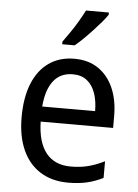

<svg xmlns="http://www.w3.org/2000/svg" viewBox="-55 -808 619 861"><g transform="rotate(5 255.0 -378.0)"><path d="M264 -546Q328 -546 372.5 -515.5Q417 -485 440.5 -431Q464 -377 464 -306V-252H138Q140 -159 178.5 -111Q217 -63 290 -63Q332 -63 367.5 -72Q403 -81 441 -100V-25Q405 -7 368 1.5Q331 10 284 10Q211 10 158.5 -23Q106 -56 78.5 -117.5Q51 -179 51 -264Q51 -353 76.5 -416Q102 -479 150 -512.5Q198 -546 264 -546ZM263 -476Q208 -476 176.5 -436Q145 -396 139 -320H377Q377 -365 365 -400Q353 -435 328 -455.5Q303 -476 263 -476ZM400 -756Q391 -742 374 -722Q357 -702 337 -680.5Q317 -659 297 -639.5Q277 -620 260 -606H204V-618Q220 -640 237.5 -665.5Q255 -691 270.5 -717.5Q286 -744 297 -766H400Z"/></g></svg>

Font: Noto Sans Devanagari SemiCondensed
Style: Regular
Weight: 400
Width: 4
Designer: Jelle Bosma - Monotype Design Team
Foundry: Monotype Imaging Inc.
Version: Version 2.006